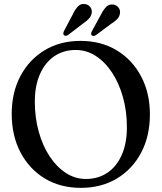

<svg xmlns="http://www.w3.org/2000/svg" viewBox="-20 -916 802 951"><path d="M379 -713.5Q481 -713.5 558.5 -666.5Q636 -619.5 679.2 -537.2Q722.5 -455 722.5 -349.5Q722.5 -242 679.2 -160Q636 -78 559 -31.8Q482 14.5 380.5 14.5Q278.5 14.5 201.5 -32.2Q124.5 -79 81.2 -161.8Q38 -244.5 38 -352Q38 -457.5 81 -539Q124 -620.5 200.8 -667Q277.5 -713.5 379 -713.5ZM608.5 -286.5Q608.5 -365 589.2 -434Q570 -503 535.5 -555.8Q501 -608.5 455 -638.5Q409 -668.5 355 -668.5Q294.5 -668.5 249 -637.5Q203.5 -606.5 178 -549Q152.5 -491.5 152.5 -412.5Q152.5 -333.5 171.8 -264Q191 -194.5 225.5 -142Q260 -89.5 306 -59.5Q352 -29.5 405.5 -29.5Q466 -29.5 511.8 -60.2Q557.5 -91 583 -148.5Q608.5 -206 608.5 -286.5ZM340.5 -845Q352.5 -870 366 -884.2Q379.5 -898.5 400 -896Q417 -894 426.8 -881.5Q436.5 -869 434.5 -853Q432 -836.5 421 -824.2Q410 -812 392.5 -800.5L317.5 -743Q305 -734.5 296.5 -742Q290.5 -748 297 -762.5ZM480.5 -844.5Q493 -869 507 -882.8Q521 -896.5 541.5 -893.5Q558 -890.5 567.5 -877.8Q577 -865 574 -849Q571.5 -832.5 560 -820.8Q548.5 -809 530.5 -798L455 -742Q442 -734 434 -741.5Q430.5 -745.5 431.5 -750.8Q432.5 -756 435.5 -762Z"/></svg>

Font: Fraunces 72pt S050
Style: Regular
Weight: 400
Version: Version 1.000; ttfautohint (v1.8.3)